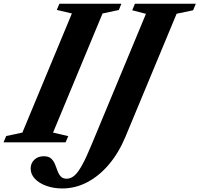

<svg xmlns="http://www.w3.org/2000/svg" viewBox="-84 -782 1096 1055"><path d="M-64.5 0 -50 -34.5 39 -53.5 311 -708 228 -727.5 242.5 -761.5H583L569 -727L479.5 -708L207.5 -53.5L291 -34L276.5 0ZM258 253.5Q211 253.5 171.5 239.5Q132 225.5 108.2 200.8Q84.5 176 84.5 144Q84.5 115 104.5 95.8Q124.5 76.5 156.5 76.5Q183 76.5 196.8 89Q210.5 101.5 218 119.8Q225.5 138 232 156.5Q238.5 175 249.8 187.5Q261 200 282.5 200Q305 200 325.2 182.5Q345.5 165 368.2 123.2Q391 81.5 421 8.5L718 -706L642.5 -725.5L657.5 -761.5H992L977 -725.5L886.5 -706.5L605.5 -31Q569 57 515.2 120.8Q461.5 184.5 396 219Q330.5 253.5 258 253.5Z"/></svg>

Font: Libre Caslon Text
Style: Italic
Weight: 400
Italic angle: -22.583°
Designer: Pablo Impallari, Rodrigo Fuenzalida, Katja Schimmel
Foundry: Pablo Impallari, Rodrigo Fuenzalida
Version: Version 2.000